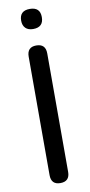

<svg xmlns="http://www.w3.org/2000/svg" viewBox="-100 -942 464 988"><g transform="rotate(-10 132.0 -448.0)"><path d="M132 7Q84 7 84 -43V-662Q84 -712 132 -712Q181 -712 181 -662V-43Q181 7 132 7ZM132 -798Q106 -798 92 -812Q78 -826 78 -851Q78 -903 132 -903Q186 -903 186 -851Q186 -798 132 -798Z"/></g></svg>

Font: Chiron GoRound TC
Style: Regular
Weight: 400
Designer: Ryoko NISHIZUKA 西塚涼子 (kana, bopomofo & ideographs); Paul D. Hunt (Latin, Greek & Cyrillic); Sandoll Communications 산돌커뮤니
Foundry: Adobe
Version: Version 1.000;hotconv 1.1.1;makeotfexe 2.6.0